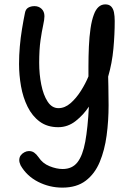

<svg xmlns="http://www.w3.org/2000/svg" viewBox="-20 -567 613 877"><path d="M94 -508Q97 -525 109 -532Q121 -539 138 -539Q147 -539 155 -536Q163 -533 169.5 -527Q176 -521 179.5 -512.5Q183 -504 183 -493Q183 -478 177 -451Q171 -424 165 -382.5Q159 -341 159 -280Q159 -228 168.5 -180.5Q178 -133 197.5 -103Q217 -73 247 -73Q276 -73 302 -95.5Q328 -118 349.5 -152Q371 -186 384 -218V-263Q384 -310 386 -354.5Q388 -399 393.5 -437Q399 -475 409 -501Q417 -523 430 -535Q443 -547 461 -547Q478 -547 487.5 -537.5Q497 -528 500.5 -511Q504 -494 504 -471Q504 -410 498 -344.5Q492 -279 474 -217Q475 -196 475 -174Q475 -152 475.5 -130Q476 -108 476 -86Q476 -15 467 52Q458 119 435.5 173Q413 227 371.5 258.5Q330 290 265 290Q206 290 154 263.5Q102 237 74 188Q71 181 69.5 175.5Q68 170 68 165Q68 152 74.5 143Q81 134 91.5 128.5Q102 123 112 123Q126 123 136 130Q146 137 156 151Q174 179 206 192Q238 205 266 205Q310 205 334 174Q358 143 369.5 80Q381 17 386 -80Q362 -43 326 -14.5Q290 14 246 14Q196 14 161.5 -11.5Q127 -37 106 -79.5Q85 -122 76 -173Q67 -224 67 -275Q67 -314 70.5 -354.5Q74 -395 80.5 -434.5Q87 -474 94 -508Z"/></svg>

Font: Playpen Sans Thai
Style: Regular
Weight: 400
Designer: Sirin Gunkloy, Laura Meseguer, Veronika Burian, José Scaglione
Foundry: TypeTogether
Version: Version 2.000